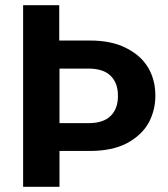

<svg xmlns="http://www.w3.org/2000/svg" viewBox="-20 -719 648 739"><path d="M578 -350C578 -350 578 -350 578 -350C578 -391 569 -427 550 -459C531 -491 502 -516 464 -535C426 -554 380 -563 326 -563C326 -563 208 -563 208 -563C208 -563 208 -699 208 -699C208 -699 69 -699 69 -699C69 -699 69 0 69 0C69 0 209 0 209 0C209 0 209 -138 209 -138C209 -138 326 -138 326 -138C326 -138 326 -138 326 -138C383 -138 431 -148 469 -168C506 -188 534 -214 552 -246C569 -278 578 -313 578 -350ZM320 -245C320 -245 209 -245 209 -245C209 -245 209 -455 209 -455C209 -455 320 -455 320 -455C320 -455 320 -455 320 -455C358 -455 387 -446 406 -427C425 -408 434 -383 434 -350C434 -350 434 -350 434 -350C434 -317 425 -292 406 -273C387 -254 358 -245 320 -245Z"/></svg>

Font: Girnar Poppins
Style: SemiBold
Weight: 500
Designer: Ninad Kale (Devanagari), Jonny Pinhorn (Latin)
Foundry: Indian Type Foundry
Version: ""